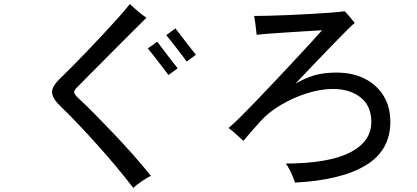

<svg xmlns="http://www.w3.org/2000/svg" viewBox="-20 -849 2040 939"><path d="M632 70Q595 22 550 -32Q505 -86 456.5 -140Q408 -194 362 -242.5Q316 -291 278 -327Q236 -367 234.5 -397Q233 -427 278 -469Q299 -489 332 -522.5Q365 -556 404.5 -597Q444 -638 484 -681Q524 -724 558.5 -762.5Q593 -801 615 -829Q624 -821 639.5 -807Q655 -793 671 -780.5Q687 -768 696 -762Q671 -737 634.5 -701Q598 -665 557.5 -624Q517 -583 478 -544Q439 -505 408 -473.5Q377 -442 360 -425Q343 -409 343 -398.5Q343 -388 361 -371Q398 -337 443 -291.5Q488 -246 536.5 -195Q585 -144 631.5 -91.5Q678 -39 718 11Q699 20 672.5 38Q646 56 632 70ZM804 -482Q800 -488 785.5 -506.5Q771 -525 754 -547.5Q737 -570 722.5 -588Q708 -606 703 -612L749 -645Q754 -639 768 -620Q782 -601 799 -579Q816 -557 830 -539Q844 -521 849 -515ZM893 -548Q889 -554 875 -572.5Q861 -591 843.5 -613.5Q826 -636 812 -654Q798 -672 793 -677L838 -710Q843 -704 857 -685.5Q871 -667 888 -645Q905 -623 919 -605Q933 -587 938 -581Z M1423 44Q1420 34 1412.5 16Q1405 -2 1395.5 -20.5Q1386 -39 1378 -49Q1587 -50 1691.5 -103Q1796 -156 1796 -253Q1796 -331 1743.5 -372.5Q1691 -414 1608 -414Q1549 -414 1482 -393Q1415 -372 1354 -336Q1293 -300 1252 -254Q1222 -221 1203 -198.5Q1184 -176 1170 -160Q1156 -174 1134 -193.5Q1112 -213 1098 -223Q1125 -246 1163.5 -284.5Q1202 -323 1247 -370Q1292 -417 1338.5 -466.5Q1385 -516 1427.5 -561.5Q1470 -607 1503.5 -644Q1537 -681 1555 -701Q1536 -700 1503 -698Q1470 -696 1431 -693.5Q1392 -691 1353.5 -688.5Q1315 -686 1283.5 -683.5Q1252 -681 1235 -679Q1234 -690 1232 -707.5Q1230 -725 1227.5 -742.5Q1225 -760 1223 -771Q1248 -771 1294 -772Q1340 -773 1395 -775.5Q1450 -778 1504.5 -781Q1559 -784 1602.5 -787.5Q1646 -791 1666 -794Q1671 -789 1681 -777.5Q1691 -766 1701 -754Q1711 -742 1715 -737Q1708 -732 1680 -704.5Q1652 -677 1611 -634.5Q1570 -592 1521.5 -541.5Q1473 -491 1425 -440Q1476 -469 1520.5 -481.5Q1565 -494 1626 -494Q1704 -494 1763 -464.5Q1822 -435 1855.5 -381Q1889 -327 1889 -253Q1889 -114 1769.5 -41Q1650 32 1423 44Z"/></svg>

Font: Zen Kaku Gothic Antique Medium
Style: Regular
Weight: 500
Designer: Yoshimichi Ohira
Foundry: Positype
Version: Version 1.002